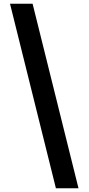

<svg xmlns="http://www.w3.org/2000/svg" viewBox="-20 -852 478 1037"><path d="M34 -832 282 165H404L156 -832Z"/></svg>

Font: Noto Sans Devanagari Condensed
Style: Bold
Weight: 700
Width: 3
Designer: Jelle Bosma - Monotype Design Team
Foundry: Monotype Imaging Inc.
Version: Version 2.004